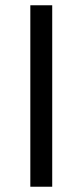

<svg xmlns="http://www.w3.org/2000/svg" viewBox="-20 -708 313 728"><path d="M95 0V-688H178V0Z"/></svg>

Font: New Athena Unicode
Style: Regular
Weight: 400
Designer: J. Rusten 1997; rev. by R. Hancock 2001, 2002, rev. by D. Mastronarde 2002-2021
Foundry: GreekKeys New Athena Unicode
Version: Version 5.008